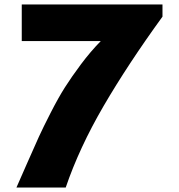

<svg xmlns="http://www.w3.org/2000/svg" viewBox="-20 -845 805 865"><path d="M712 -825V-770Q556 -555 446.5 -367Q337 -179 276 0H54Q69 -34 103 -111.5Q137 -189 155.5 -229.5Q174 -270 208.5 -337.5Q243 -405 272.5 -451.5Q302 -498 344.5 -555Q387 -612 434 -660H78V-825Z"/></svg>

Font: Hussar
Style: BoldWeb
Weight: 700
Foundry: Cannot Into Space Fonts
Version: Version 2.00